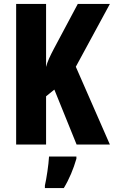

<svg xmlns="http://www.w3.org/2000/svg" viewBox="-20 -734 578 975"><path d="M538 0 365 -395 538 -714H375L254 -487C235 -451 220 -420 214 -394V-714H62V0H214V-245L256 -279L369 0ZM368 72V61H229C227 101 216 174 208 208V221H304C331 177 353 124 368 72Z"/></svg>

Font: Noto Sans Arabic UI XCn XBd
Style: Regular
Weight: 800
Width: 2
Designer: Monotype Design Team, Nadine Chahine and Nizar Qandah
Foundry: Monotype Imaging Inc.
Version: Version 2.010